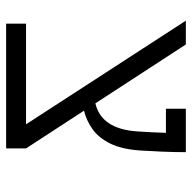

<svg xmlns="http://www.w3.org/2000/svg" viewBox="-20 -606 626 626"><g transform="rotate(90 293.0 -293.0)"><path d="M57.1 0V-64.9H385.3L47.4 -585.9H125L316.9 -291Q399.4 -310.1 408.2 -424.3Q411.6 -469.7 413.1 -521H334.5V-585.9H476.1Q476.1 -547.4 474.4 -508.1Q472.7 -468.8 470.7 -438Q466.8 -376.5 447.5 -338.4Q428.2 -300.3 399.9 -280.8Q371.6 -261.2 340.8 -253.9L463.9 -64.9V0Z"/></g></svg>

Font: Cascadia Mono PL Light
Style: Regular
Weight: 300
Monospace: yes
Designer: Aaron Bell
Foundry: Saja Typeworks
Version: Version 2404.023; ttfautohint (v1.8.4)